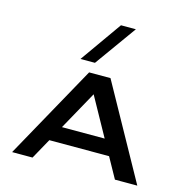

<svg xmlns="http://www.w3.org/2000/svg" viewBox="-119 -950 1044 1064"><g transform="rotate(15 403.0 -417.5)"><path d="M359.4 -596.7H276.4L444.8 -835H530.3ZM464.4 -537.1 762.2 0H633.8L568.8 -117.2H226.1L161.1 0H43.9L341.8 -537.1ZM274.9 -205.1H520L397.5 -426.3Z"/></g></svg>

Font: Squarish Sans CT
Style: RegularSC
Weight: 400
Version: Version 0.9